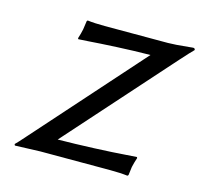

<svg xmlns="http://www.w3.org/2000/svg" viewBox="-73 -515 632 598"><g transform="rotate(15 243.0 -216.0)"><path d="M146.5 -49.8Q200.7 -50.3 263.7 -53Q326.7 -55.7 362.8 -58.6L398.9 -61L400.4 -58.1Q395 -42 391.6 -26.9Q391.1 -23.4 388.2 0L385.3 2.9Q362.8 0 330.1 0H104L22.5 2.9L20.5 -1.5Q28.8 -9.3 48.8 -32.2L357.4 -378.9Q306.2 -378.4 248.8 -375.5Q191.4 -372.6 159.2 -370.1L127.4 -368.2L126 -371.1Q131.3 -387.2 134.3 -401.9Q134.8 -405.3 138.2 -429.2L140.6 -432.1Q163.1 -429.2 196.3 -429.2H400.4Q420.9 -429.2 468.3 -434.1Q480.5 -435.5 482.4 -435.1Q486.8 -433.1 486.3 -429.2Q476.1 -419.4 447.3 -387.2Z"/></g></svg>

Font: Linux Biolinum Slanted O
Style: Slanted
Weight: 400
Designer: Philipp H. Poll
Foundry: Philipp H. Poll
Version: Version 1.0.4